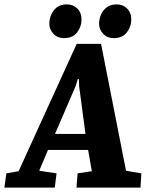

<svg xmlns="http://www.w3.org/2000/svg" viewBox="-69 -856 665 876"><path d="M-49 0 -40 -65 16 -75 281 -656H392L506 -77L576 -65L572 0H280L285 -65L350 -75L333 -172H150L110 -77L189 -65L181 0ZM182 -245H321L292 -463L291 -495H286L276 -463ZM449 -682Q420 -682 401.5 -702Q383 -722 383 -748Q383 -768 391.5 -788.5Q400 -809 418 -822.5Q436 -836 463 -836Q492 -836 511 -817Q530 -798 530 -766Q530 -735 510 -708.5Q490 -682 449 -682ZM222 -682Q193 -682 174.5 -702Q156 -722 156 -748Q156 -768 164.5 -788.5Q173 -809 190.5 -822.5Q208 -836 236 -836Q265 -836 284 -817Q303 -798 303 -766Q303 -735 283 -708.5Q263 -682 222 -682Z"/></svg>

Font: Faustina Light ExtraBold
Style: Italic
Weight: 800
Italic angle: -8°
Version: Version 1.200